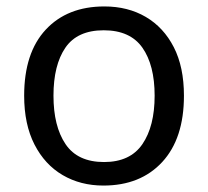

<svg xmlns="http://www.w3.org/2000/svg" viewBox="-20 -566 645 596"><path d="M551 -269Q551 -136 483.5 -63Q416 10 301 10Q230 10 174.5 -22.5Q119 -55 87 -117.5Q55 -180 55 -269Q55 -402 122 -474Q189 -546 304 -546Q377 -546 432.5 -513.5Q488 -481 519.5 -419.5Q551 -358 551 -269ZM146 -269Q146 -174 183.5 -118.5Q221 -63 303 -63Q384 -63 422 -118.5Q460 -174 460 -269Q460 -364 422 -418Q384 -472 302 -472Q220 -472 183 -418Q146 -364 146 -269Z"/></svg>

Font: Noto Sans Rejang
Style: Regular
Weight: 400
Designer: Monotype Design Team
Foundry: Monotype Imaging Inc.
Version: Version 2.001; ttfautohint (v1.8.4.7-5d5b)